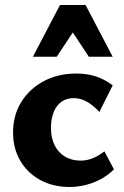

<svg xmlns="http://www.w3.org/2000/svg" viewBox="-20 -731 495 765"><path d="M258 14Q191 14 140 -14Q89 -42 60.5 -91Q32 -140 32 -203Q32 -272 65 -325Q98 -378 155 -408Q212 -438 284 -438Q328 -438 363.5 -426Q399 -414 429 -391L376 -285Q354 -309 328.5 -324.5Q303 -340 273 -340Q244 -340 223.5 -324.5Q203 -309 193 -282Q183 -255 183 -221Q183 -182 197.5 -152.5Q212 -123 239 -107Q266 -91 301 -91Q326 -91 349.5 -100.5Q373 -110 396 -128L434 -56Q405 -28 373.5 -13Q342 2 313 8Q284 14 258 14ZM334 -505 246 -638 219 -711H321L429 -505ZM111 -505 219 -711H321L295 -639L206 -505Z"/></svg>

Font: Ysabeau ExtraBold
Style: Regular
Weight: 800
Designer: Christian Thalmann (Catharsis Fonts)
Version: Version 2.002